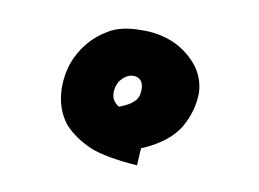

<svg xmlns="http://www.w3.org/2000/svg" viewBox="-44 -818 535 397"><g transform="rotate(10 223.5 -619.5)"><path d="M230 -758Q265 -758 296 -744Q327 -729 347 -702Q364 -677 364 -648Q363 -612 344 -578Q316 -531 235 -506L188 -588Q225 -599 236 -611Q246 -619 246 -637Q246 -650 240 -656Q234 -662 225 -662Q209 -662 196 -644Q188 -628 191 -613Q199 -582 270 -582Q264 -487 264 -481Q197 -486 165 -499Q130 -514 108 -538Q84 -568 83 -611Q83 -649 97 -678Q117 -719 154 -741Q181 -759 230 -758Z"/></g></svg>

Font: KN Bobohei
Style: Bold
Weight: 700
Designer: Kingnam Type Foundry
Version: Version 1.710;March 18, 2023